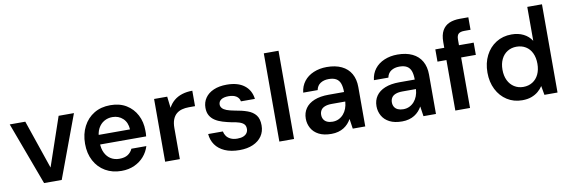

<svg xmlns="http://www.w3.org/2000/svg" viewBox="-53 -1125 4573 1543"><g transform="rotate(-10 2233.5 -354.0)"><path d="M209 0 19 -512H146L282 -114L418 -512H543L353 0Z M840 12Q766 12 709 -21Q652 -54 620 -114Q588 -174 588 -253Q588 -333 620 -394.5Q652 -456 708.5 -490Q765 -524 841 -524Q917 -524 971 -491Q1025 -458 1054.5 -401.5Q1084 -345 1084 -274Q1084 -264 1084 -252.5Q1084 -241 1082 -227H675V-305H964Q961 -362 926.5 -394.5Q892 -427 841 -427Q804 -427 773.5 -409.5Q743 -392 724.5 -357.5Q706 -323 706 -271V-242Q706 -193 723.5 -158Q741 -123 771 -105Q801 -87 839 -87Q883 -87 909 -104Q935 -121 948 -150H1070Q1056 -104 1024.5 -67.5Q993 -31 946 -9.5Q899 12 840 12Z M1197 0V-512H1304L1315 -419Q1333 -453 1361 -476.5Q1389 -500 1427 -512Q1465 -524 1511 -524V-398H1460Q1430 -398 1404 -391Q1378 -384 1358.5 -367.5Q1339 -351 1328 -323Q1317 -295 1317 -253V0Z M1804 12Q1733 12 1683.5 -10Q1634 -32 1607 -70.5Q1580 -109 1576 -159H1696Q1700 -138 1712.5 -120.5Q1725 -103 1747.5 -92.5Q1770 -82 1802 -82Q1832 -82 1851.5 -90.5Q1871 -99 1880.5 -113.5Q1890 -128 1890 -146Q1890 -171 1877 -184.5Q1864 -198 1839.5 -206Q1815 -214 1780 -219Q1741 -227 1706.5 -237.5Q1672 -248 1646 -265Q1620 -282 1605.5 -307.5Q1591 -333 1591 -370Q1591 -415 1615 -450Q1639 -485 1684 -504.5Q1729 -524 1791 -524Q1881 -524 1933.5 -484Q1986 -444 1995 -372H1881Q1876 -400 1852.5 -415Q1829 -430 1790 -430Q1750 -430 1729 -415.5Q1708 -401 1708 -376Q1708 -360 1719.5 -346.5Q1731 -333 1755 -324Q1779 -315 1817 -308Q1878 -298 1921 -282.5Q1964 -267 1987.5 -237Q2011 -207 2011 -153Q2011 -103 1985.5 -66Q1960 -29 1913.5 -8.5Q1867 12 1804 12Z M2129 0V-720H2249V0Z M2553 12Q2491 12 2450.5 -9Q2410 -30 2390 -66Q2370 -102 2370 -144Q2370 -192 2394.5 -227.5Q2419 -263 2467 -282.5Q2515 -302 2584 -302H2710Q2710 -344 2700 -371.5Q2690 -399 2667 -412.5Q2644 -426 2606 -426Q2566 -426 2538.5 -408Q2511 -390 2504 -354H2386Q2392 -407 2421.5 -445Q2451 -483 2499.5 -503.5Q2548 -524 2607 -524Q2678 -524 2728 -500Q2778 -476 2804 -430.5Q2830 -385 2830 -321V0H2728L2716 -81Q2705 -61 2689.5 -44Q2674 -27 2654 -14.5Q2634 -2 2608.5 5Q2583 12 2553 12ZM2579 -83Q2607 -83 2629.5 -94Q2652 -105 2668.5 -124Q2685 -143 2694.5 -168Q2704 -193 2706 -221V-225H2597Q2562 -225 2539.5 -216Q2517 -207 2507 -190.5Q2497 -174 2497 -153Q2497 -131 2507 -115Q2517 -99 2535.5 -91Q2554 -83 2579 -83Z M3130 12Q3068 12 3027.5 -9Q2987 -30 2967 -66Q2947 -102 2947 -144Q2947 -192 2971.5 -227.5Q2996 -263 3044 -282.5Q3092 -302 3161 -302H3287Q3287 -344 3277 -371.5Q3267 -399 3244 -412.5Q3221 -426 3183 -426Q3143 -426 3115.5 -408Q3088 -390 3081 -354H2963Q2969 -407 2998.5 -445Q3028 -483 3076.5 -503.5Q3125 -524 3184 -524Q3255 -524 3305 -500Q3355 -476 3381 -430.5Q3407 -385 3407 -321V0H3305L3293 -81Q3282 -61 3266.5 -44Q3251 -27 3231 -14.5Q3211 -2 3185.5 5Q3160 12 3130 12ZM3156 -83Q3184 -83 3206.5 -94Q3229 -105 3245.5 -124Q3262 -143 3271.5 -168Q3281 -193 3283 -221V-225H3174Q3139 -225 3116.5 -216Q3094 -207 3084 -190.5Q3074 -174 3074 -153Q3074 -131 3084 -115Q3094 -99 3112.5 -91Q3131 -83 3156 -83Z M3565 0V-559Q3565 -617 3585 -652.5Q3605 -688 3641.5 -704Q3678 -720 3729 -720H3798V-618H3748Q3714 -618 3699.5 -604.5Q3685 -591 3685 -558V0ZM3492 -412V-512H3805V-412Z M4110 12Q4041 12 3987 -22.5Q3933 -57 3902.5 -117.5Q3872 -178 3872 -255Q3872 -333 3903 -394Q3934 -455 3989 -489.5Q4044 -524 4115 -524Q4170 -524 4212 -503Q4254 -482 4279 -443V-720H4399V0H4292L4279 -74Q4264 -51 4241 -31.5Q4218 -12 4186 0Q4154 12 4110 12ZM4137 -92Q4180 -92 4212.5 -112.5Q4245 -133 4262.5 -170Q4280 -207 4280 -256Q4280 -306 4262.5 -343Q4245 -380 4212.5 -400Q4180 -420 4137 -420Q4096 -420 4063.5 -400Q4031 -380 4013 -343Q3995 -306 3995 -257Q3995 -207 4013 -170Q4031 -133 4063.5 -112.5Q4096 -92 4137 -92Z"/></g></svg>

Font: DM Sans 12pt SemiBold
Style: Regular
Weight: 600
Version: Version 4.004;gftools[0.9.30]